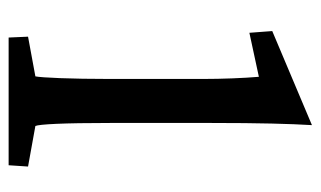

<svg xmlns="http://www.w3.org/2000/svg" viewBox="-169 -574 743 445"><g transform="rotate(90 202.5 -351.5)"><path d="M265 -235V-470C265 -582 267 -653 270 -703L52 -611L56 -558L158 -580C161 -545 163 -495 163 -450V-235C163 -144 160 -76 157 -62L65 -45L67 0H363L366 -45L272 -62C268 -71 265 -126 265 -235Z"/></g></svg>

Font: TPK Tissa Web Medium
Style: Regular
Weight: 500
Designer: Jacques Le Bailly, Suppakit Chalermlarp | Katatrad Co.,Ltd.
Foundry: Jacques Le Bailly, Cadson Demak Co.,Ltd.
Version: Version 5.000;Glyphs 3.1.2 (3151)